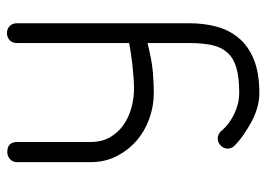

<svg xmlns="http://www.w3.org/2000/svg" viewBox="-127 -642 767 553"><g transform="rotate(-90 256.5 -365.5)"><path d="M466 -203Q466 -162 456.5 -126Q447 -90 424 -62Q401 -34 362 -18Q323 -2 264 -2Q244 -2 223 -8Q202 -14 182.5 -24.5Q163 -35 145 -47.5Q127 -60 113 -74Q108 -79 106.5 -84.5Q105 -90 105 -94Q105 -105 114 -113.5Q123 -122 134 -122Q146 -122 157 -111H156Q176 -88 205.5 -74Q235 -60 266 -60Q309 -60 337 -68Q365 -76 381 -93.5Q397 -111 403 -138Q409 -165 409 -203V-324Q356 -311 322.5 -308.5Q289 -306 266 -306Q227 -306 191 -319Q155 -332 127.5 -356Q100 -380 83 -413.5Q66 -447 66 -488V-699Q66 -713 75 -720.5Q84 -728 95 -728Q124 -728 124 -699V-489Q124 -456 137.5 -432.5Q151 -409 173 -393.5Q195 -378 222.5 -370.5Q250 -363 278 -363Q294 -363 312.5 -364.5Q331 -366 349 -368Q367 -370 382.5 -372.5Q398 -375 409 -377V-700Q409 -714 417.5 -721.5Q426 -729 438 -729Q449 -729 457.5 -721.5Q466 -714 466 -700Z"/></g></svg>

Font: VDS
Style: Thin
Weight: 100
Width: 0
Designer: artmaker
Foundry: artmaker
Version: Version 1.000 2012 initial release